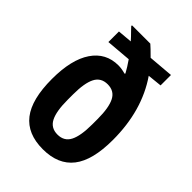

<svg xmlns="http://www.w3.org/2000/svg" viewBox="-200 -757 861 861"><g transform="rotate(45 230.5 -327.0)"><path d="M283 -621 402 -631V-565L334 -558Q424 -427 424 -241Q424 -112 376 -50.5Q328 11 231 11Q133 11 85 -50.5Q37 -112 37 -241Q37 -364 81.5 -429.5Q126 -495 205 -495Q226 -495 250 -488L253 -491Q239 -517 218 -547L99 -537V-604L168 -610Q156 -624 134 -646L120 -661L122 -665H237Q250 -654 283 -621ZM153 -259V-225Q153 -152 171 -117Q189 -82 231 -82Q273 -82 291 -117Q309 -152 309 -225V-259Q309 -331 291 -366Q273 -401 231 -401Q189 -401 171 -366Q153 -331 153 -259Z"/></g></svg>

Font: Pragati Narrow
Style: Bold
Weight: 700
Designer: Hector Gatti, Marcela Romero, Pablo Cosgaya and Nicolas Silva
Foundry: Omnibus-Type
Version: Version 1.010; ttfautohint (v1.3)